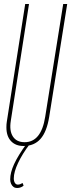

<svg xmlns="http://www.w3.org/2000/svg" viewBox="-20 -720 356 960"><path d="M98 10Q58 10 35 -14.5Q12 -39 12 -83Q12 -94 12.5 -98.5Q13 -103 14 -111L106 -700H125L34 -116Q26 -66 44.5 -37.5Q63 -9 103 -9Q186 -9 206 -136L296 -700H316L226 -136Q214 -61 182.5 -25.5Q151 10 98 10ZM112 0H129Q92 49 70.5 94.5Q49 140 49 172Q49 186 54.5 194.5Q60 203 69 203Q75 203 80.5 201Q86 199 93 195L98 208Q93 213 84.5 216.5Q76 220 65 220Q55 220 47.5 214.5Q40 209 35.5 199Q31 189 31 177Q31 143 50.5 100.5Q70 58 112 0Z"/></svg>

Font: Georama
Style: Italic
Weight: 400
Width: 2
Italic angle: -9°
Designer: Jean-Baptiste Levee
Foundry: Production Type
Version: Version 1.000